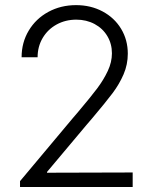

<svg xmlns="http://www.w3.org/2000/svg" viewBox="-20 -748 611 768"><path d="M60.1 -23.4 269.5 -273.4 292.5 -300.3Q342.8 -359.9 368.7 -394.3Q394.5 -428.7 411.1 -464.1Q427.7 -499.5 427.7 -534.7Q427.7 -572.8 409.4 -603.5Q391.1 -634.3 358.4 -651.9Q325.7 -669.4 285.2 -669.4Q241.7 -669.4 206.3 -649.9Q170.9 -630.4 150.6 -595.9Q130.4 -561.5 130.4 -519H66.4Q66.4 -578.1 95 -625.7Q123.5 -673.3 173.3 -700.4Q223.1 -727.5 284.2 -727.5Q342.8 -727.5 390.1 -702.4Q437.5 -677.2 464.4 -632.8Q491.2 -588.4 491.2 -533.2Q491.2 -490.2 474.4 -450.9Q457.5 -411.6 430.4 -375.5Q403.3 -339.4 350.1 -276.4L326.2 -248.5L168 -60.1V-57.1L510.7 -58.1V0H60.1Z"/></svg>

Font: Reddit Sans Light
Style: Regular
Weight: 300
Designer: Stephen Hutchings
Foundry: Reddit
Version: Version 1.013